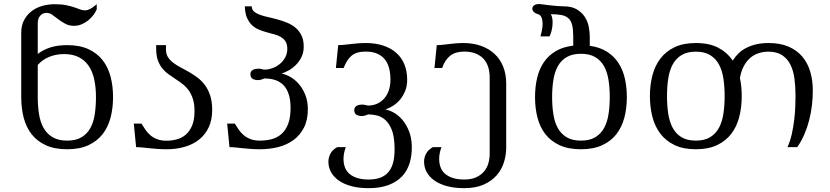

<svg xmlns="http://www.w3.org/2000/svg" viewBox="-20 -748 4221 976"><path d="M87.9 -580.1Q87.9 -620.1 103.5 -647.9Q119.1 -675.8 143.6 -693.4Q168 -710.9 198 -718.8Q228 -726.6 256.8 -726.6Q292 -726.6 315.9 -721.7Q339.8 -716.8 357.2 -710.9Q374.5 -705.1 387 -700.2Q399.4 -695.3 411.6 -695.3Q423.8 -695.3 437.5 -702.1Q451.2 -709 471.7 -726.6V-700.2Q464.8 -684.6 453.4 -669.7Q441.9 -654.8 426.8 -643.1Q411.6 -631.3 393.8 -624Q376 -616.7 356.4 -616.7Q331.5 -616.7 312.3 -627Q293 -637.2 276.9 -649.7Q260.7 -662.1 246.3 -672.4Q231.9 -682.6 215.8 -682.6Q197.8 -682.6 184.8 -668.5Q171.9 -654.3 171.9 -629.4V-473.6Q199.2 -495.1 235.8 -506.8Q272.5 -518.6 321.3 -518.6Q384.8 -518.6 429.2 -498.3Q473.6 -478 501.5 -442.4Q529.3 -406.7 542 -358.6Q554.7 -310.5 554.7 -254.4Q554.7 -198.2 542 -149.9Q529.3 -101.6 501.5 -65.9Q473.6 -30.3 429.2 -9.8Q384.8 10.7 321.3 10.7Q257.3 10.7 212.9 -9.8Q168.5 -30.3 140.6 -65.9Q112.8 -101.6 100.3 -149.9Q87.9 -198.2 87.9 -254.4ZM467.8 -254.4Q467.8 -303.7 459 -344.2Q450.2 -384.8 430.7 -413.3Q411.1 -441.9 380.4 -457.5Q349.6 -473.1 305.7 -473.1Q266.1 -473.1 231.4 -459.5Q196.8 -445.8 171.9 -418V-254.4Q171.9 -207.5 178.5 -167Q185.1 -126.5 201.9 -96.9Q218.8 -67.4 247.8 -50.3Q276.9 -33.2 321.3 -33.2Q365.7 -33.2 394.3 -50.3Q422.9 -67.4 439.2 -96.9Q455.6 -126.5 461.7 -167Q467.8 -207.5 467.8 -254.4Z M826.7 -32.7Q853 -32.7 878.7 -39.6Q904.3 -46.4 924.3 -63.5Q944.3 -80.6 956.5 -109.6Q968.8 -138.7 968.8 -183.1Q968.8 -219.7 960.4 -245.4Q952.1 -271 938.5 -289.6Q924.8 -308.1 907.2 -321.5Q889.6 -335 871.3 -346.9Q853 -358.9 835.4 -371.6Q817.9 -384.3 804.2 -401.6Q790.5 -418.9 782.2 -442.4Q773.9 -465.8 773.9 -500V-518.6H823.7V-496.1Q823.7 -473.6 833.7 -457.8Q843.8 -441.9 860.4 -429.2Q877 -416.5 897.9 -405.5Q918.9 -394.5 941.2 -381.8Q963.4 -369.1 984.4 -353.3Q1005.4 -337.4 1022 -314.9Q1038.6 -292.5 1048.6 -262Q1058.6 -231.4 1058.6 -189.5Q1058.6 -139.2 1041.3 -101.6Q1023.9 -64 992.9 -39.1Q961.9 -14.2 919.4 -1.7Q877 10.7 826.7 10.7Q801.3 10.7 779.5 9Q757.8 7.3 739 5.4Q720.2 3.4 703.6 1.7Q687 0 671.9 0L660.2 -119.6H699.2Q709 -103.5 719.7 -87.9Q730.5 -72.3 744.9 -60.1Q759.3 -47.9 779.1 -40.3Q798.8 -32.7 826.7 -32.7Z M1301.3 -33.2Q1332.5 -33.2 1360.8 -40.5Q1389.2 -47.9 1410.6 -66.7Q1432.1 -85.4 1444.6 -117.7Q1457 -149.9 1457 -199.2Q1457 -231.9 1451.2 -255.9Q1445.3 -279.8 1435.1 -296.6Q1424.8 -313.5 1411.6 -323.7Q1398.4 -334 1383.5 -339.6Q1368.7 -345.2 1353.5 -347.2Q1338.4 -349.1 1324.2 -349.1Q1315.4 -345.2 1307.1 -343Q1298.8 -340.8 1291 -340.8Q1275.4 -340.8 1264.2 -347.4Q1252.9 -354 1252.9 -371.1Q1252.9 -378.9 1256.3 -384.3Q1259.8 -389.6 1265.4 -392.8Q1271 -396 1278.3 -397.5Q1285.6 -398.9 1293.5 -398.9Q1301.3 -398.9 1308.6 -397.2Q1315.9 -395.5 1322.8 -394Q1344.7 -394 1365.7 -401.9Q1386.7 -409.7 1403.3 -423.6Q1419.9 -437.5 1430.2 -457Q1440.4 -476.6 1440.4 -499.5Q1440.4 -523.4 1431.4 -537.4Q1422.4 -551.3 1407.5 -560.1Q1392.6 -568.8 1373.5 -573.7Q1354.5 -578.6 1334.7 -584.2Q1314.9 -589.8 1295.7 -597.7Q1276.4 -605.5 1261 -620.1Q1245.6 -634.8 1235.6 -657.5Q1225.6 -680.2 1224.6 -715.8H1259.8Q1259.8 -699.7 1271 -689.7Q1282.2 -679.7 1301 -672.9Q1319.8 -666 1343.5 -660.9Q1367.2 -655.8 1391.8 -648.9Q1416.5 -642.1 1440.2 -632.3Q1463.9 -622.6 1482.7 -606.7Q1501.5 -590.8 1512.7 -567.6Q1523.9 -544.4 1523.9 -510.7Q1523.9 -481.4 1512.7 -458.5Q1501.5 -435.5 1484.6 -418.5Q1467.8 -401.4 1448 -390.4Q1428.2 -379.4 1411.1 -374Q1433.6 -370.1 1457.3 -356.2Q1481 -342.3 1500.5 -319.3Q1520 -296.4 1532.5 -264.4Q1544.9 -232.4 1544.9 -192.9Q1544.9 -137.7 1524.9 -98.9Q1504.9 -60.1 1471.2 -35.6Q1437.5 -11.2 1393.6 -0.2Q1349.6 10.7 1301.3 10.7Q1275.9 10.7 1254.2 9Q1232.4 7.3 1213.6 5.4Q1194.8 3.4 1178.2 1.7Q1161.6 0 1146.5 0L1134.8 -119.6H1173.8Q1183.6 -103.5 1194.3 -87.9Q1205.1 -72.3 1219.5 -60.3Q1233.9 -48.3 1253.7 -40.8Q1273.4 -33.2 1301.3 -33.2Z M2073.2 -8.8Q2074.7 39.6 2062.7 79.6Q2050.8 119.6 2023.9 148.2Q1997.1 176.8 1954.8 192.6Q1912.6 208.5 1853.5 208.5Q1803.2 208.5 1765.1 198Q1727.1 187.5 1701.4 169.2Q1675.8 150.9 1662.6 126.5Q1649.4 102.1 1649.4 74.2Q1649.4 53.7 1659.2 33.9Q1668.9 14.2 1693.8 0H1737.8Q1731.4 17.1 1728.8 31.7Q1726.1 46.4 1726.1 59.6Q1726.6 113.8 1760.7 139.2Q1794.9 164.6 1853.5 164.6Q1890.1 164.6 1916 154.1Q1941.9 143.6 1958 122.3Q1974.1 101.1 1980.7 68.6Q1987.3 36.1 1985.4 -8.3Q1983.4 -59.6 1970.5 -90.6Q1957.5 -121.6 1938.5 -138.4Q1919.4 -155.3 1896.5 -160.9Q1873.5 -166.5 1852.1 -166.5Q1843.3 -162.6 1835 -160.4Q1826.7 -158.2 1818.8 -158.2Q1803.2 -158.2 1792 -164.8Q1780.8 -171.4 1780.8 -188.5Q1780.8 -196.3 1784.2 -201.7Q1787.6 -207 1793.2 -210.2Q1798.8 -213.4 1806.2 -214.8Q1813.5 -216.3 1821.3 -216.3Q1829.1 -216.3 1836.4 -214.6Q1843.8 -212.9 1850.6 -211.4Q1875.5 -211.4 1896.2 -220.5Q1917 -229.5 1932.4 -246.6Q1947.8 -263.7 1956.3 -288.1Q1964.8 -312.5 1964.8 -343.3Q1964.8 -374 1958.3 -400.1Q1951.7 -426.3 1936.8 -445.3Q1921.9 -464.4 1897.7 -475.1Q1873.5 -485.8 1838.9 -485.8Q1814.5 -485.8 1796.9 -480.5Q1779.3 -475.1 1766.6 -464.4Q1753.9 -453.6 1744.4 -438.2Q1734.9 -422.9 1726.6 -402.3H1687.5L1699.2 -518.6Q1713.4 -518.6 1729 -520.3Q1744.6 -522 1762.2 -523.9Q1779.8 -525.9 1798.8 -527.6Q1817.9 -529.3 1838.9 -529.3Q1888.2 -529.3 1927.2 -516.6Q1966.3 -503.9 1993.7 -480Q2021 -456.1 2035.4 -421.4Q2049.8 -386.7 2049.8 -342.8Q2049.8 -310.5 2039.3 -284.9Q2028.8 -259.3 2012.7 -240.5Q1996.6 -221.7 1976.8 -209.5Q1957 -197.3 1939 -191.4Q1961.4 -187.5 1984.9 -173.6Q2008.3 -159.7 2027.3 -136.5Q2046.4 -113.3 2059.1 -81.1Q2071.8 -48.8 2073.2 -8.8Z M2224.1 0Q2217.8 17.1 2215.1 31.7Q2212.4 46.4 2212.4 59.6Q2212.9 113.8 2247.1 139.2Q2281.2 164.6 2339.8 164.6Q2376.5 164.6 2401.4 152.8Q2426.3 141.1 2441.4 122.6Q2456.5 104 2462.9 80.8Q2469.2 57.6 2469.2 34.7V-355.5Q2469.2 -383.8 2461.4 -408Q2453.6 -432.1 2437.7 -449.2Q2421.9 -466.3 2397.5 -476.1Q2373 -485.8 2339.8 -485.8Q2295.4 -485.8 2268.6 -464.8Q2241.7 -443.8 2227.5 -402.3H2188.5L2200.2 -518.6Q2214.4 -518.6 2229.5 -520.3Q2244.6 -522 2261.2 -523.9Q2277.8 -525.9 2296.1 -527.6Q2314.5 -529.3 2335.4 -529.3Q2384.3 -529.3 2424.6 -515.1Q2464.8 -501 2493.4 -474.6Q2522 -448.2 2537.6 -409.9Q2553.2 -371.6 2553.2 -323.2V2.4Q2553.2 39.1 2542 75.9Q2530.8 112.8 2505.6 142.1Q2480.5 171.4 2439.7 189.9Q2398.9 208.5 2339.8 208.5Q2289.6 208.5 2251.5 198Q2213.4 187.5 2187.7 169.2Q2162.1 150.9 2148.9 126.5Q2135.7 102.1 2135.7 74.2Q2135.7 53.7 2145.5 33.9Q2155.3 14.2 2180.2 0Z M2699.7 -254.4Q2699.7 -305.7 2710.2 -350.8Q2720.7 -396 2743.9 -430.7Q2767.1 -465.3 2804.2 -487.5Q2841.3 -509.8 2894 -516.1V-560.1Q2894 -596.7 2888.7 -619.4Q2883.3 -642.1 2870.1 -654.5Q2856.9 -667 2835 -671.4Q2813 -675.8 2779.8 -675.8Q2785.2 -667.5 2787.1 -656.5Q2789.1 -645.5 2789.1 -633.3Q2789.1 -613.3 2784.4 -593.8Q2779.8 -574.2 2773.4 -563H2727.5Q2731.4 -577.1 2734.9 -594.2Q2738.3 -611.3 2738.3 -627.4Q2738.3 -645.5 2732.7 -659.2Q2727.1 -672.9 2712.9 -676.8Q2700.2 -680.2 2693.1 -688Q2686 -695.8 2686 -704.1Q2686 -713.4 2694.6 -720.5Q2703.1 -727.5 2721.2 -727.5Q2724.1 -727.5 2738.5 -725.6Q2752.9 -723.6 2772 -721.4Q2791 -719.2 2811.3 -717.5Q2831.5 -715.8 2846.2 -715.8Q2885.3 -715.8 2910.6 -701.2Q2936 -686.5 2951.2 -664.3Q2966.3 -642.1 2972.2 -615Q2978 -587.9 2978 -563V-515.1Q3028.8 -508.3 3064.7 -485.6Q3100.6 -462.9 3123.3 -428.5Q3146 -394 3156.2 -349.6Q3166.5 -305.2 3166.5 -254.4Q3166.5 -198.2 3153.8 -149.9Q3141.1 -101.6 3113.3 -65.9Q3085.4 -30.3 3041 -9.8Q2996.6 10.7 2933.1 10.7Q2869.1 10.7 2824.7 -9.8Q2780.3 -30.3 2752.4 -65.9Q2724.6 -101.6 2712.2 -149.9Q2699.7 -198.2 2699.7 -254.4ZM2786.6 -254.4Q2786.6 -207.5 2793 -167Q2799.3 -126.5 2815.7 -96.9Q2832 -67.4 2860.4 -50.3Q2888.7 -33.2 2933.1 -33.2Q2977.5 -33.2 3005.9 -50.3Q3034.2 -67.4 3050.5 -96.9Q3066.9 -126.5 3073.2 -167Q3079.6 -207.5 3079.6 -254.4Q3079.6 -301.3 3073.2 -341.6Q3066.9 -381.8 3050.5 -411.4Q3034.2 -440.9 3005.6 -457.8Q2977.1 -474.6 2933.1 -474.6Q2889.2 -474.6 2860.6 -457.8Q2832 -440.9 2815.7 -411.4Q2799.3 -381.8 2793 -341.6Q2786.6 -301.3 2786.6 -254.4Z M3750.5 -259.3Q3750.5 -203.1 3738 -154.1Q3725.6 -105 3697.8 -68.4Q3669.9 -31.7 3625.5 -10.5Q3581.1 10.7 3517.1 10.7Q3453.6 10.7 3409.2 -10.5Q3364.7 -31.7 3336.9 -68.4Q3309.1 -105 3296.4 -154.1Q3283.7 -203.1 3283.7 -259.3Q3283.7 -315.4 3296.4 -364.5Q3309.1 -413.6 3336.9 -450.2Q3364.7 -486.8 3409.2 -508.1Q3453.6 -529.3 3517.1 -529.3Q3585.4 -529.3 3631.1 -505.4Q3676.8 -481.4 3704.6 -439.9Q3717.3 -460.4 3734.6 -477.1Q3752 -493.7 3774.7 -505.1Q3797.4 -516.6 3825.2 -522.9Q3853 -529.3 3887.2 -529.3Q3946.3 -529.3 3989 -510.7Q4031.7 -492.2 4058.8 -459.7Q4085.9 -427.2 4098.9 -383.1Q4111.8 -338.9 4111.8 -288.1Q4111.8 -252 4107.4 -213.6Q4103 -175.3 4093.5 -137.9Q4084 -100.6 4068.8 -65.2Q4053.7 -29.8 4032.7 0H3982.9Q3997.1 -30.8 4005.1 -67.1Q4013.2 -103.5 4017.3 -139.4Q4021.5 -175.3 4022.7 -207Q4023.9 -238.8 4023.9 -259.3Q4023.9 -306.2 4018.6 -347.4Q4013.2 -388.7 3998 -419.2Q3982.9 -449.7 3955.8 -467.5Q3928.7 -485.4 3885.7 -485.4Q3860.8 -485.4 3837.4 -478Q3814 -470.7 3794.7 -454.6Q3775.4 -438.5 3761.5 -412.8Q3747.6 -387.2 3741.2 -351.1Q3746.1 -329.1 3748.3 -306.4Q3750.5 -283.7 3750.5 -259.3ZM3663.6 -259.3Q3663.6 -306.2 3657.5 -347.4Q3651.4 -388.7 3635.3 -419.2Q3619.1 -449.7 3590.6 -467.5Q3562 -485.4 3517.1 -485.4Q3472.2 -485.4 3443.6 -467.5Q3415 -449.7 3398.9 -419.2Q3382.8 -388.7 3376.7 -347.4Q3370.6 -306.2 3370.6 -259.3Q3370.6 -212.4 3376.7 -171.1Q3382.8 -129.9 3398.9 -99.4Q3415 -68.8 3443.6 -51Q3472.2 -33.2 3517.1 -33.2Q3562 -33.2 3590.6 -51Q3619.1 -68.8 3635.3 -99.4Q3651.4 -129.9 3657.5 -171.1Q3663.6 -212.4 3663.6 -259.3Z"/></svg>

Font: Arian AMU Serif
Style: Regular
Weight: 400
Designer: Ruben Hakobyan (Tarumian)
Foundry: Ruben Hakobyan (Tarumian)
Version: Version 1.002